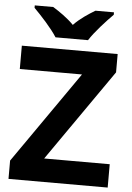

<svg xmlns="http://www.w3.org/2000/svg" viewBox="-61 -979 702 1024"><g transform="rotate(5 289.5 -467.0)"><path d="M208 -774H382C410 -819 471 -885 507 -921V-934H408C373 -913 328 -884 294 -848C259 -884 217 -912 182 -934H83V-921C120 -884 180 -819 208 -774ZM555 0V-125H204L546 -616V-714H33V-589H366L24 -98V0Z"/></g></svg>

Font: Noto Sans Javanese
Style: Bold
Weight: 700
Designer: Monotype Design Team
Foundry: Monotype Imaging Inc.
Version: Version 2.005